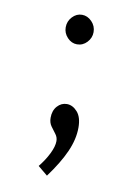

<svg xmlns="http://www.w3.org/2000/svg" viewBox="-71 -468 493 685"><g transform="rotate(10 175.0 -125.5)"><path d="M171 -312Q151 -312 136 -328Q121 -344 121 -365Q121 -387 136 -403Q151 -419 171 -419Q191 -419 206.5 -403Q222 -387 222 -365Q222 -344 207 -328Q192 -312 171 -312ZM147 168 112 139Q133 113 146 86.5Q159 60 159 41Q159 27 150.5 16Q142 5 133 -7.5Q124 -20 124 -38Q124 -64 138.5 -80Q153 -96 173 -96Q194 -96 211 -77Q228 -58 228 -20Q228 22 207.5 68Q187 114 147 168Z"/></g></svg>

Font: Inconsolata ExtraCondensed Medium
Style: Regular
Weight: 500
Width: 2
Monospace: yes
Designer: Raph Levien, Cyreal, Brenton Simpson
Foundry: Raph Levien, Cyreal, Google
Version: Version 3.001; ttfautohint (v1.8.2.53-6de2)